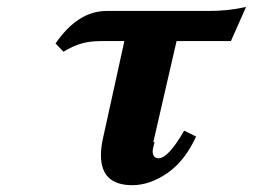

<svg xmlns="http://www.w3.org/2000/svg" viewBox="-20 -525 734 557"><path d="M424.8 -112.8H428.2Q427.7 -109.4 426.3 -103.8Q424.8 -98.1 423.8 -94Q422.9 -89.8 422.9 -86.9Q422.9 -65.9 439.9 -65.9Q468.3 -65.9 514.2 -146L548.8 -128.9Q516.6 -58.1 465.6 -22.9Q414.6 12.2 363.8 12.2Q272.9 12.2 272.9 -74.2Q272.9 -98.6 278.8 -124L340.8 -405.8H272.9Q241.2 -405.8 216.8 -398.9Q192.4 -392.1 164.1 -375L141.1 -398.9Q206.1 -493.2 289.1 -493.2H585Q642.6 -493.2 693.8 -504.9L649.9 -405.8H492.2Z"/></svg>

Font: Linguistics Pro
Style: Bold Italic
Weight: 700
Italic angle: -12°
Designer: Stefan Peev, Context Ltd
Foundry: Stefan Peev, Context Ltd
Version: Version 001.000